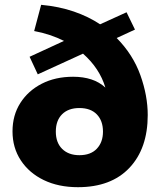

<svg xmlns="http://www.w3.org/2000/svg" viewBox="-20 -767 666 798"><path d="M304 11Q223 11 162 -18.5Q101 -48 66.5 -100.5Q32 -153 32 -221Q32 -288 64.5 -339Q97 -390 153.5 -419Q210 -448 284 -448Q326 -448 359.5 -437Q393 -426 418 -403Q394 -483 325 -544L137 -458L103 -531L246 -597Q218 -611 186.5 -621.5Q155 -632 122 -638L151 -747Q226 -740 287 -719Q348 -698 396 -666L506 -716L541 -644L465 -609Q533 -540 563.5 -454.5Q594 -369 594 -289Q594 -150 518 -69.5Q442 11 304 11ZM310 -122Q357 -122 382.5 -149Q408 -176 408 -220Q408 -265 382.5 -291.5Q357 -318 310 -318Q264 -318 238 -292Q212 -266 212 -220Q212 -174 238.5 -148Q265 -122 310 -122Z"/></svg>

Font: Mulish Black
Style: Regular
Weight: 900
Designer: Vernon Adams
Foundry: Vernon Adams
Version: Version 3.603; ttfautohint (v1.8.3)